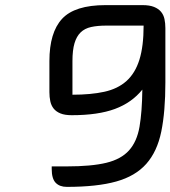

<svg xmlns="http://www.w3.org/2000/svg" viewBox="-20 -730 666 750"><path d="M537 -710Q564 -710 581.5 -703Q599 -696 609 -684Q619 -672 622.5 -655.5Q626 -639 626 -620V-408Q626 -294 610 -216Q594 -138 551.5 -90Q509 -42 434 -21Q359 0 241 0Q213 0 197.5 -16Q182 -32 182 -70V-80H241Q337 -80 395 -94Q453 -108 484 -142.5Q515 -177 525 -235Q535 -293 536 -380Q495 -329 429 -304.5Q363 -280 260 -280Q233 -280 216 -287Q199 -294 189.5 -306Q180 -318 176.5 -334.5Q173 -351 173 -370V-491Q173 -603 222.5 -656.5Q272 -710 392 -710ZM395 -630Q361 -630 336 -624.5Q311 -619 295 -603.5Q279 -588 271 -561Q263 -534 263 -491V-360Q335 -360 387.5 -371.5Q440 -383 474 -413.5Q508 -444 524.5 -496.5Q541 -549 541 -630Z"/></svg>

Font: Warnes
Style: Regular
Weight: 400
Designer: Eduardo Rodriguez Tunni
Foundry: Eduardo Rodriguez Tunni
Version: Version 1.001